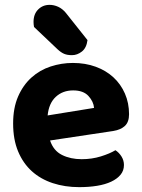

<svg xmlns="http://www.w3.org/2000/svg" viewBox="-20 -755 583 790"><path d="M186 -177Q200 -135 235 -117.5Q270 -100 316 -100Q358 -100 395 -111.5Q432 -123 455 -137Q470 -127 480 -111Q490 -95 490 -76Q490 -53 476 -36Q462 -19 437.5 -7.5Q413 4 379.5 9.5Q346 15 306 15Q247 15 197 -1.5Q147 -18 111 -50.5Q75 -83 54.5 -132Q34 -181 34 -247Q34 -311 54.5 -358Q75 -405 109.5 -436Q144 -467 188.5 -481.5Q233 -496 280 -496Q331 -496 373.5 -480.5Q416 -465 446.5 -437Q477 -409 494 -370Q511 -331 511 -285Q511 -253 494 -237Q477 -221 446 -216ZM281 -383Q238 -383 209.5 -356.5Q181 -330 176 -280L367 -311Q365 -337 344 -360Q323 -383 281 -383ZM120 -644Q119 -648 118.5 -654.5Q118 -661 118 -665Q118 -697 137 -716Q156 -735 184 -735Q202 -735 219.5 -727Q237 -719 251 -702L340 -590Q336 -558 317 -543Q298 -528 276 -528Q257 -528 244 -533.5Q231 -539 217 -552Z"/></svg>

Font: Baloo Paaji 2
Style: Bold
Weight: 700
Designer: Shuchita Grover, Noopur Datye and Ek Type
Foundry: Ek Type
Version: Version 1.640;hotconv 1.0.111;makeotfexe 2.5.65597; ttfautoh